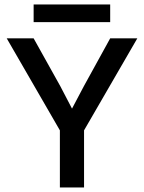

<svg xmlns="http://www.w3.org/2000/svg" viewBox="-20 -830 637 850"><path d="M467.8 -810.1V-731.9H128.9V-810.1ZM587.9 -660.2 352.1 -252.9V0H245.1V-252.9L9.8 -660.2H128.9L247.1 -448.2L298.8 -349.1L351.1 -448.2L467.8 -660.2Z"/></svg>

Font: Work Sans Medium
Style: Regular
Weight: 500
Designer: Wei Huang
Foundry: Wei Huang
Version: Version 2.012